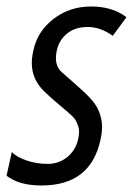

<svg xmlns="http://www.w3.org/2000/svg" viewBox="-39 -565 412 595"><path d="M169.9 -78.6Q203.6 -106.4 206.1 -155.3Q206.5 -165.5 202.9 -174.8Q199.2 -184.1 197 -189.5Q194.8 -194.8 186.5 -203.6Q174.8 -215.3 149.2 -236.3Q123.5 -257.3 98.6 -281.2Q59.6 -318.8 59.6 -369.1Q59.6 -386.7 64 -406.7Q76.2 -467.3 126.5 -506.1Q176.8 -544.9 243.2 -544.9Q309.6 -544.9 353 -511.7L310.5 -454.1Q272 -481.4 232.9 -481.4Q193.8 -481.4 168.7 -460.9Q143.6 -440.4 136.7 -407.2Q134.3 -395.5 134.3 -385.3Q134.3 -357.9 151.9 -341.8L205.6 -294.4Q251.5 -254.4 264.2 -227.5Q277.3 -199.7 277.3 -172.9Q277.3 -154.8 272.5 -132.3Q242.2 9.8 89.8 9.8Q19.5 9.8 -18.6 -20.5L-2.4 -94.2Q10.7 -79.1 42.2 -68.1Q73.7 -57.1 108.6 -57.1Q143.6 -57.1 169.9 -78.6Z"/></svg>

Font: Open Sans Hebrew Condensed
Style: Italic
Weight: 400
Width: 3
Italic angle: -12°
Foundry: Ascender Corporation, Yanek Iontef
Version: Version 2.001;PS 002.001;hotconv 1.0.70;makeotf.lib2.5.58329